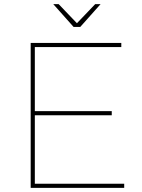

<svg xmlns="http://www.w3.org/2000/svg" viewBox="-20 -906 684 926"><path d="M565 -699V-679H148V-370H519V-350H148V-20H579V0H128V-699ZM465 -886 367 -776H335L237 -886H263L351 -794L439 -886Z"/></svg>

Font: Montserrat-Arabic Thin
Style: Regular
Weight: 250
Designer: Mohamed Gaber
Foundry: Kief Type Foundry
Version: Version 5.008